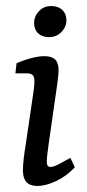

<svg xmlns="http://www.w3.org/2000/svg" viewBox="-20 -609 288 636"><path d="M103 7Q56 7 56 -44Q56 -62 58.5 -83.5Q61 -105 65 -129L88 -285Q91 -303 92.5 -317Q94 -331 94 -340Q94 -356 87.5 -361Q81 -366 70 -366H31L35 -400Q62 -411 86 -417Q110 -423 127 -423Q151 -423 162.5 -412Q174 -401 174 -377Q174 -368 172.5 -354.5Q171 -341 169 -326L141 -131Q139 -116 137 -99.5Q135 -83 135 -73Q135 -56 147 -56Q157 -56 172.5 -64Q188 -72 213 -86L228 -55Q201 -26 166.5 -9.5Q132 7 103 7ZM142 -486Q120 -486 106.5 -498.5Q93 -511 93 -533Q93 -555 109 -572Q125 -589 150 -589Q173 -589 186.5 -576Q200 -563 200 -542Q200 -520 183.5 -503Q167 -486 142 -486Z"/></svg>

Font: Yrsa
Style: Italic
Weight: 400
Italic angle: -7.10001°
Designer: Anna Giedrys (Yrsa+Rasa design), David Brezina (Yrsa art-direction, Rasa art-direction, design)
Foundry: Rosetta Type Foundry
Version: Version 2.004